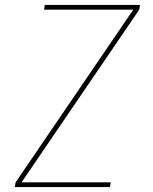

<svg xmlns="http://www.w3.org/2000/svg" viewBox="-20 -755 616 775"><path d="M40 0H424L427 -19H67L542 -716L545 -735H161L158 -716H518L43 -19Z"/></svg>

Font: Iosevka Sparkle Thin Oblique
Style: Regular
Weight: 100
Italic angle: -9°
Designer: Belleve Invis
Foundry: Belleve Invis
Version: Version 4.5.0; ttfautohint (v1.8.3)